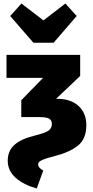

<svg xmlns="http://www.w3.org/2000/svg" viewBox="-20 -846 528 1092"><path d="M24 68Q24 12 62 -22Q100 -56 178 -75Q235 -89 255 -102.5Q275 -116 275 -141Q275 -162 259.5 -171Q244 -180 205 -180H101V-276L225 -403H17V-534H436V-414L299 -284H306Q382 -284 426.5 -243.5Q471 -203 471 -134Q471 -56 423.5 -18Q376 20 293 41Q251 52 231 59.5Q211 67 204 73.5Q197 80 197 90Q197 108 226 124L189 226Q114 205 69 165Q24 125 24 68ZM352 -826 416 -755 285 -603H170L38 -755L102 -826L227 -730Z"/></svg>

Font: Fira Sans Condensed Black
Style: Regular
Weight: 900
Width: 3
Designer: Carrois Corporate & Edenspiekermann AG
Foundry: Carrois Corporate GbR & Edenspiekermann AG
Version: Version 4.203